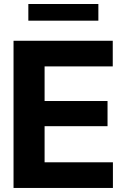

<svg xmlns="http://www.w3.org/2000/svg" viewBox="-20 -929 619 949"><path d="M46.9 0V-727.5H537.3V-600.8H200.4V-429.7H511.5V-305.3H200.4V-126.8H538.1V0ZM466.2 -909.2V-826.8H120.1V-909.2Z"/></svg>

Font: Inter Tight
Style: Regular
Weight: 400
Designer: Rasmus Andersson
Foundry: rsms
Version: Version 3.002